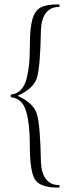

<svg xmlns="http://www.w3.org/2000/svg" viewBox="-20 -745 329 882"><path d="M32 -298Q29 -298 29 -304.5Q29 -311 32 -311Q59 -314 77 -333.5Q95 -353 103 -387Q111 -421 114 -453Q117 -485 117 -529Q117 -615 128.5 -655.5Q140 -696 166.5 -710.5Q193 -725 250 -725Q254 -725 254 -719Q254 -713 250 -713Q212 -713 191 -685.5Q170 -658 168 -607Q165 -436 149.5 -387Q134 -338 61 -305Q134 -272 149.5 -221Q165 -170 168 -1Q170 50 191 77.5Q212 105 250 105Q254 105 254 111Q254 117 250 117Q166 117 141.5 81Q117 45 117 -80Q117 -175 100 -233.5Q83 -292 32 -298Z"/></svg>

Font: t
Style: Regular
Weight: 300
Designer: Christian Thalmann (Catharsis Fonts)
Version: Version 1.000;PS 002.000;hotconv 1.0.88;makeotf.lib2.5.64775